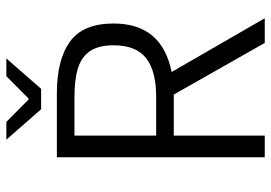

<svg xmlns="http://www.w3.org/2000/svg" viewBox="-145 -712 857 607"><g transform="rotate(-90 283.5 -408.5)"><path d="M288.1 -287.6H158.2V0H89.8V-657.2H293Q398.4 -657.2 455.6 -615.7Q512.7 -574.2 512.7 -478Q512.7 -325.2 359.4 -294.4L529.3 0H451.2ZM280.8 -343.3Q363.3 -343.3 403.6 -375.5Q443.8 -407.7 443.8 -478Q443.8 -524.4 426 -551.5Q408.2 -578.6 372.6 -590.1Q336.9 -601.6 280.8 -601.6H158.2V-343.3ZM306.2 -707H241.7L145.5 -816.9H201.7L272 -747.1H275.9L346.2 -816.9H402.3Z"/></g></svg>

Font: Varta
Style: Light
Weight: 300
Designer: Joana Correia, Viktoriya Grabowska, Eben Sorkin
Foundry: Sorkin Type
Version: Version 1.002; ttfautohint (v1.3) -l 8 -r 24 -G 200 -x 12 -H